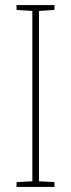

<svg xmlns="http://www.w3.org/2000/svg" viewBox="-20 -734 278 754"><path d="M194 0V-19L133 -22V-691L194 -695V-714H45V-695L107 -691V-22L45 -19V0Z"/></svg>

Font: Noto Sans Hebrew Condensed Thin
Style: Regular
Weight: 100
Width: 3
Designer: Monotype Design Team
Foundry: Monotype Imaging Inc.
Version: Version 2.004